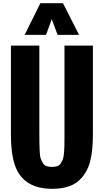

<svg xmlns="http://www.w3.org/2000/svg" viewBox="-20 -1164 649 1201"><path d="M48.3 -326.7V-878.9H226.1V-332Q226.1 -194.3 233.4 -175.8Q240.2 -157.2 249 -143.1Q257.8 -128.9 271.5 -124.5Q285.2 -120.1 304.7 -120.1Q324.2 -120.1 337.9 -124.5Q351.6 -128.9 360.4 -142.6Q369.1 -156.2 373.5 -168.9Q383.3 -193.4 383.3 -293.5V-878.9H561V-326.7Q561 -187.5 532.2 -119.1Q503.4 -50.8 449.7 -16.6Q395.5 17.1 304.7 17.1Q134.3 16.6 79.1 -115.2Q48.3 -188.5 48.3 -326.7ZM134.3 -945.8 232.4 -1144H374L474.6 -945.8H340.3L303.7 -1044.4L268.1 -945.8Z"/></svg>

Font: Oswald-Bold
Style: Bold
Weight: 700
Designer: vernon adams
Foundry: vernon adams
Version: Version 2.002; ttfautohint (v0.92.18-e454-dirty) -l 8 -r 50 